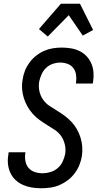

<svg xmlns="http://www.w3.org/2000/svg" viewBox="-20 -997 540 1025"><path d="M200 8Q174 8 149.5 4Q125 0 102.5 -10Q80 -20 62.5 -36.5Q45 -53 35 -75Q25 -97 22.5 -122.5Q20 -148 25 -174L26 -184H116L115 -178Q112 -156 116 -135.5Q120 -115 133 -100Q146 -85 166 -78.5Q186 -72 208 -72Q228 -72 249.5 -78.5Q271 -85 288 -99.5Q305 -114 314.5 -134.5Q324 -155 328 -175Q332 -201 326 -226Q320 -251 306.5 -270.5Q293 -290 272.5 -303.5Q252 -317 231 -330Q210 -343 190.5 -357Q171 -371 155 -389Q139 -407 127 -428Q115 -449 107.5 -472.5Q100 -496 98 -521.5Q96 -547 101 -573Q104 -596 113 -619Q122 -642 137 -662.5Q152 -683 172 -699Q192 -715 214.5 -725Q237 -735 261 -739Q285 -743 309 -743Q334 -743 358.5 -739Q383 -735 404.5 -724.5Q426 -714 442 -697Q458 -680 467.5 -658Q477 -636 479 -611Q481 -586 477 -561L475 -551H385L386 -557Q389 -578 386 -598Q383 -618 371.5 -633.5Q360 -649 341 -656Q322 -663 301 -663Q282 -663 261.5 -656Q241 -649 225.5 -634Q210 -619 201.5 -599.5Q193 -580 189 -560Q185 -534 190.5 -509.5Q196 -485 210 -465Q224 -445 244.5 -431.5Q265 -418 285.5 -405.5Q306 -393 325.5 -378.5Q345 -364 361.5 -346.5Q378 -329 390 -308Q402 -287 409.5 -263.5Q417 -240 419 -214.5Q421 -189 417 -163Q413 -139 403.5 -115.5Q394 -92 378 -71Q362 -50 341.5 -34.5Q321 -19 297.5 -9Q274 1 249 4.5Q224 8 200 8ZM235 -802 188 -842 305 -977H407L477 -837L422 -807L347 -916Z"/></svg>

Font: Iosevka Medium Oblique
Style: Regular
Weight: 500
Italic angle: -9°
Monospace: yes
Designer: Belleve Invis
Foundry: Belleve Invis
Version: Version 32.5.0; ttfautohint (v1.8.4)